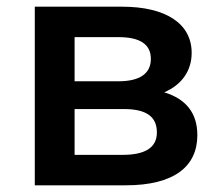

<svg xmlns="http://www.w3.org/2000/svg" viewBox="-20 -554 659 574"><path d="M84 0H356C500 0 570 -56 570 -150C570 -215 537 -258 471 -278C522 -300 553 -341 553 -396C553 -484 475 -534 345 -534H84ZM346 -91H203V-228H350C418 -228 449 -205 449 -158C449 -112 413 -91 346 -91ZM334 -311H203V-443H334C398 -443 431 -422 431 -378C431 -334 398 -311 334 -311Z"/></svg>

Font: Chess Sans SemiBold
Style: Regular
Weight: 600
Designer: Wolf Bōese
Foundry: Wolf Bōese
Version: Version 7.223;Glyphs 3.3 (3306)